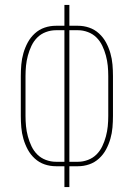

<svg xmlns="http://www.w3.org/2000/svg" viewBox="-20 -755 540 775"><path d="M240 0V-84H206Q182 -84 160 -91.5Q138 -99 120.5 -115Q103 -131 92 -151.5Q81 -172 74.5 -194.5Q68 -217 66 -240.5Q64 -264 64 -287V-448Q64 -471 66 -494.5Q68 -518 74.5 -540.5Q81 -563 92 -583.5Q103 -604 120.5 -620Q138 -636 160 -643.5Q182 -651 206 -651H240V-735H260V-651H295Q318 -651 340 -643.5Q362 -636 379.5 -620Q397 -604 408 -583.5Q419 -563 425.5 -540.5Q432 -518 434 -494.5Q436 -471 436 -448V-287Q436 -264 434 -240.5Q432 -217 425.5 -194.5Q419 -172 408 -151.5Q397 -131 379.5 -115Q362 -99 340 -91.5Q318 -84 295 -84H260V0ZM206 -102H240V-633H206Q185 -633 165 -625.5Q145 -618 130.5 -603.5Q116 -589 107 -570Q98 -551 92.5 -530.5Q87 -510 85 -489.5Q83 -469 83 -448V-287Q83 -266 85 -245.5Q87 -225 92.5 -204.5Q98 -184 107 -165Q116 -146 130.5 -131.5Q145 -117 165 -109.5Q185 -102 206 -102ZM260 -102H295Q315 -102 335 -109.5Q355 -117 369.5 -131.5Q384 -146 393 -165Q402 -184 407.5 -204.5Q413 -225 415 -245.5Q417 -266 417 -287V-448Q417 -469 415 -489.5Q413 -510 407.5 -530.5Q402 -551 393 -570Q384 -589 369.5 -603.5Q355 -618 335 -625.5Q315 -633 295 -633H260Z"/></svg>

Font: Iosevka Curly Thin
Style: Regular
Weight: 100
Monospace: yes
Designer: Belleve Invis
Foundry: Belleve Invis
Version: Version 22.1.2; ttfautohint (v1.8.4)